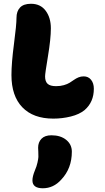

<svg xmlns="http://www.w3.org/2000/svg" viewBox="-20 -693 557 1023"><path d="M264.2 -61Q157.2 -61 99.1 -121.3Q41 -181.6 41 -293Q41 -356.4 54.4 -458.7Q67.9 -561 67.9 -598.1Q67.9 -632.8 86.7 -652.8Q105.5 -672.9 145 -672.9Q195.8 -672.9 223.4 -635.7Q251 -598.6 251 -542Q251 -486.3 235.6 -393.8Q220.2 -301.3 220.2 -286.1Q220.2 -258.8 233.9 -246.3Q247.6 -233.9 278.8 -233.9Q301.8 -233.9 320.3 -239.3Q338.9 -244.6 351.1 -252.2Q363.3 -259.8 374.3 -267.6Q385.3 -275.4 398.2 -280.8Q411.1 -286.1 425.8 -286.1Q450.7 -286.1 465.3 -267.8Q480 -249.5 480 -220.2Q480 -149.4 431.2 -106.9Q402.8 -83.5 357.4 -72.3Q312 -61 264.2 -61ZM208 310.1Q152.8 310.1 152.8 268.1Q152.8 247.1 166 214.8Q175.3 193.4 179.7 173.3Q184.1 153.3 184.6 143.3Q185.1 133.3 184.1 116Q183.1 98.6 183.1 94.2Q183.1 64.9 200.9 46.4Q218.8 27.8 253.9 27.8Q302.7 27.8 332.8 52.2Q362.8 76.7 362.8 115.2Q362.8 204.6 306.2 264.2Q265.1 310.1 208 310.1Z"/></svg>

Font: Shantell Sans Irregular Bouncy
Style: Regular
Weight: 800
Designer: Stephen Nixon, Anya Danilova, Shantell Martin
Foundry: Arrow Type
Version: Version 1.006;[9816181b4]